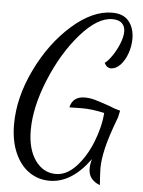

<svg xmlns="http://www.w3.org/2000/svg" viewBox="-56 -763 665 895"><g transform="rotate(5 277.0 -316.0)"><path d="M22 -161Q22 -286 85 -417Q148 -548 244.5 -633.5Q341 -719 433 -719Q486 -719 511.5 -687Q537 -655 537 -606Q537 -571 525 -537Q513 -503 492.5 -481.5Q472 -460 449 -460Q429 -460 418 -483Q433 -493 451.5 -520Q470 -547 483 -579Q496 -611 496 -636Q496 -660 481.5 -674.5Q467 -689 436 -689Q367 -689 288 -599Q209 -509 155.5 -379Q102 -249 102 -141Q102 -52 139.5 0.5Q177 53 236 53Q286 53 330 6Q374 -41 402.5 -112Q431 -183 436 -250Q378 -263 333 -263L272 -262Q284 -314 340 -314Q364 -314 388.5 -307Q413 -300 456 -285Q481 -274 509 -267L502 -235Q467 -143 454 -87.5Q441 -32 441 9Q441 25 443 55Q445 75 445 87Q391 66 391 15Q391 -7 398 -31Q313 87 209 87Q156 87 113.5 57.5Q71 28 46.5 -28.5Q22 -85 22 -161Z"/></g></svg>

Font: Dancing Script
Style: Regular
Weight: 400
Designer: Pablo Impallari
Foundry: Pablo Impallari
Version: Version 2.000